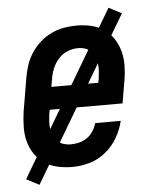

<svg xmlns="http://www.w3.org/2000/svg" viewBox="-50 -638 599 746"><g transform="rotate(-5 250.0 -265.0)"><path d="M208 8Q179 8 151 2Q123 -4 100 -19Q77 -34 61.5 -57Q46 -80 39 -106.5Q32 -133 32.5 -162.5Q33 -192 37 -221L59 -351Q63 -376 71 -400.5Q79 -425 93.5 -447.5Q108 -470 128 -488Q148 -506 172 -517.5Q196 -529 221 -533.5Q246 -538 271 -538Q300 -538 328 -531.5Q356 -525 378 -510Q400 -495 415 -472Q430 -449 437 -422Q444 -395 443.5 -366Q443 -337 438 -309L423 -221H139L136 -207Q134 -192 133 -177.5Q132 -163 134 -148.5Q136 -134 141.5 -121Q147 -108 156.5 -98.5Q166 -89 180 -84.5Q194 -80 208 -80Q225 -80 241.5 -84Q258 -88 272.5 -98Q287 -108 296.5 -123Q306 -138 310 -154H410Q402 -120 384 -89Q366 -58 338 -35Q310 -12 276 -2Q242 8 208 8ZM336 -309 339 -323Q341 -338 342 -352.5Q343 -367 341.5 -381Q340 -395 335 -408Q330 -421 320.5 -431Q311 -441 297.5 -445.5Q284 -450 269 -450Q248 -450 227.5 -441.5Q207 -433 192 -416Q177 -399 169 -378.5Q161 -358 158 -337L153 -309ZM74 66 24 40 401 -596 451 -570Z"/></g></svg>

Font: Iosevka Slab Semibold Oblique
Style: Regular
Weight: 600
Italic angle: -9°
Monospace: yes
Designer: Belleve Invis
Foundry: Belleve Invis
Version: Version 11.1.1; ttfautohint (v1.8.3)